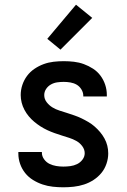

<svg xmlns="http://www.w3.org/2000/svg" viewBox="-20 -788 540 816"><path d="M249 8Q227 8 204.5 5.5Q182 3 161 -4Q140 -11 120.5 -23Q101 -35 87 -52.5Q73 -70 65.5 -91.5Q58 -113 58 -135V-142H158V-139Q158 -124 167.5 -111Q177 -98 190.5 -91.5Q204 -85 219 -82.5Q234 -80 249 -80Q264 -80 279 -82Q294 -84 307.5 -90.5Q321 -97 330.5 -109.5Q340 -122 340 -137Q340 -153 329.5 -167Q319 -181 304.5 -189Q290 -197 274.5 -202Q259 -207 243 -212Q227 -217 211.5 -222.5Q196 -228 181 -235Q166 -242 152 -251Q138 -260 125.5 -270.5Q113 -281 102.5 -293.5Q92 -306 84 -321Q76 -336 72 -352Q68 -368 68 -384Q68 -406 75 -427Q82 -448 95 -465.5Q108 -483 126.5 -495.5Q145 -508 165.5 -515.5Q186 -523 207.5 -525.5Q229 -528 251 -528Q273 -528 294.5 -525.5Q316 -523 336.5 -515.5Q357 -508 375.5 -496Q394 -484 407 -466.5Q420 -449 427 -428Q434 -407 434 -385V-378H334V-381Q334 -395 326 -408Q318 -421 306 -428Q294 -435 279.5 -437.5Q265 -440 251 -440Q237 -440 223 -438Q209 -436 196.5 -429Q184 -422 176 -410Q168 -398 168 -384Q168 -367 178.5 -353.5Q189 -340 203 -331.5Q217 -323 233 -318Q249 -313 264.5 -308Q280 -303 296 -297.5Q312 -292 326.5 -285Q341 -278 355.5 -269.5Q370 -261 382.5 -250Q395 -239 405.5 -226.5Q416 -214 424 -199.5Q432 -185 436 -169Q440 -153 440 -136Q440 -114 432.5 -92Q425 -70 411 -53Q397 -36 378 -23.5Q359 -11 337.5 -4Q316 3 293.5 5.5Q271 8 249 8ZM237 -577 181 -623 303 -768 372 -712Z"/></svg>

Font: Iosevka Semibold
Style: Regular
Weight: 600
Monospace: yes
Designer: Belleve Invis
Foundry: Belleve Invis
Version: Version 33.2.3; ttfautohint (v1.8.4)